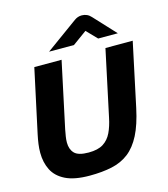

<svg xmlns="http://www.w3.org/2000/svg" viewBox="-128 -983 958 1095"><g transform="rotate(-15 350.5 -435.5)"><path d="M266 12Q176 12 123.5 -14Q71 -40 48.5 -85Q26 -130 26 -187Q26 -212 29.5 -238Q33 -264 39 -292L120 -668H281L198 -279Q194 -258 191 -239.5Q188 -221 188 -204Q188 -164 210.5 -140.5Q233 -117 294 -117Q349 -117 380.5 -137Q412 -157 429.5 -193.5Q447 -230 457 -279L540 -668H701L621 -292Q601 -198 570.5 -138.5Q540 -79 497.5 -46Q455 -13 397.5 -0.5Q340 12 266 12ZM224 -731 413 -868Q433 -883 457 -883Q490 -883 512 -858L630 -731H514L455 -792L371 -731Z"/></g></svg>

Font: Atkinson Hyperlegible
Style: Bold Italic
Weight: 700
Italic angle: -12°
Designer: Elliott Scott, Megan Eiswerth, Linus Boman, Theodore Petrosky
Foundry: Braille Institute
Version: Version 1.006; ttfautohint (v1.8.3)